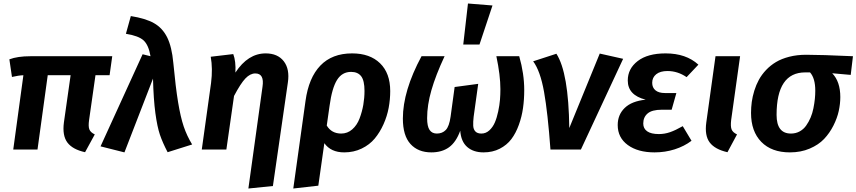

<svg xmlns="http://www.w3.org/2000/svg" viewBox="-20 -849 4862 1090"><path d="M522 -421.9 485.8 -168Q480.5 -131.3 487.3 -114.3Q494.1 -97.2 518.1 -85.9L462.9 15.1Q392.1 -0.5 362.5 -40Q333 -79.6 342.8 -153.8L380.9 -421.9H251L192.9 0H55.2L112.8 -421.9Q85 -420.9 47.9 -412.1L33.2 -512.2Q79.6 -529.8 152.8 -529.8H617.2L602.1 -421.9Z M722.7 -757.8Q806.2 -744.6 854.2 -717.5Q902.3 -690.4 929 -637Q955.6 -583.5 963.9 -492.2Q977.1 -353 991 -268.8Q1004.9 -184.6 1022.9 -131.1Q1041 -77.6 1070.8 -28.8L931.6 15.1Q902.8 -40 887.7 -84.7Q872.6 -129.4 862.1 -206.8Q851.6 -284.2 848.6 -402.8L686.5 16.1L550.8 -18.1L789.6 -541L834.5 -529.8Q823.7 -592.8 795.7 -619.1Q767.6 -645.5 694.8 -657.2Z M1390.1 221.2 1470.2 -356Q1481.9 -432.1 1429.2 -432.1Q1400.4 -432.1 1373.3 -403.8Q1346.2 -375.5 1308.6 -304.2L1265.1 0H1125.5L1178.2 -377.9Q1188.5 -460 1176.3 -526.9L1304.2 -542Q1319.8 -501.5 1316.4 -437Q1387.7 -545.9 1488.3 -545.9Q1556.6 -545.9 1591.1 -501.2Q1625.5 -456.5 1614.3 -380.9L1529.3 207Z M1979 -545.9Q2080.1 -545.9 2137.7 -489.7Q2195.3 -433.6 2195.3 -332Q2195.3 -284.2 2186.5 -236.8Q2177.7 -189.5 2157.2 -143.6Q2136.7 -97.7 2107.4 -62.5Q2078.1 -27.3 2033.2 -5.6Q1988.3 16.1 1934.1 16.1Q1858.4 16.1 1821.3 -36.1L1787.1 205.1L1645 221.2L1714.4 -275.9Q1732.4 -407.7 1798.8 -476.8Q1865.2 -545.9 1979 -545.9ZM1917 -90.8Q1952.6 -90.8 1979.7 -114.5Q2006.8 -138.2 2021.2 -176.3Q2035.6 -214.4 2042.5 -253.9Q2049.3 -293.5 2049.3 -333Q2049.3 -391.6 2030.3 -416.3Q2011.2 -440.9 1973.1 -440.9Q1921.9 -440.9 1893.3 -395Q1864.7 -349.1 1851.1 -249L1835 -136.2Q1862.3 -90.8 1917 -90.8Z M2636.7 -829.1 2775.9 -817.9 2702.1 -596.2H2609.9ZM2428.7 16.1Q2353.5 16.1 2310.3 -31.5Q2267.1 -79.1 2267.1 -175.8Q2267.1 -333 2373 -529.8H2503.9Q2453.1 -420.9 2429 -336.4Q2404.8 -252 2404.8 -178.2Q2404.8 -131.8 2418.7 -111.3Q2432.6 -90.8 2460 -90.8Q2491.2 -90.8 2510.7 -111.1Q2530.3 -131.3 2538.1 -187L2561 -355L2694.8 -373L2668.9 -186Q2665.5 -156.7 2666.5 -135.5Q2667.5 -114.3 2679 -102.5Q2690.4 -90.8 2712.9 -90.8Q2738.3 -90.8 2758.1 -108.9Q2777.8 -127 2789.3 -153.8Q2800.8 -180.7 2808.3 -216.3Q2815.9 -252 2818.4 -282.5Q2820.8 -313 2820.8 -342.8Q2820.8 -421.4 2797.9 -529.8H2927.7Q2956.1 -430.2 2956.1 -337.9Q2956.1 -284.2 2949.2 -235.6Q2942.4 -187 2925.5 -140.1Q2908.7 -93.3 2883.1 -59.3Q2857.4 -25.4 2816.9 -4.6Q2776.4 16.1 2725.1 16.1Q2667.5 16.1 2632.3 -14.6Q2597.2 -45.4 2592.8 -106.9Q2569.3 -42 2529.1 -12.9Q2488.8 16.1 2428.7 16.1Z M3138.7 -543.9Q3208 -436.5 3211.9 -122.1L3384.8 -544.9L3517.6 -515.1L3277.8 0H3105Q3089.8 -208.5 3068.6 -327.4Q3047.4 -446.3 3006.8 -501Z M3695.8 16.1Q3601.6 16.1 3544.2 -25.6Q3486.8 -67.4 3486.8 -139.2Q3486.8 -197.8 3526.6 -236.3Q3566.4 -274.9 3645.5 -283.2Q3543.9 -308.6 3543.9 -392.1Q3543.9 -459 3600.3 -502.4Q3656.7 -545.9 3758.8 -545.9Q3875 -545.9 3944.8 -481.9L3877.9 -411.1Q3827.1 -445.8 3769.5 -445.8Q3728 -445.8 3705.3 -427.5Q3682.6 -409.2 3682.6 -378.9Q3682.6 -351.6 3701.2 -336.2Q3719.7 -320.8 3754.9 -320.8H3819.8L3793 -226.1H3736.8Q3681.2 -226.1 3656.5 -204.8Q3631.8 -183.6 3631.8 -147.9Q3631.8 -119.1 3654.1 -103.5Q3676.3 -87.9 3720.7 -87.9Q3752.9 -87.9 3783.9 -98.6Q3814.9 -109.4 3856 -132.8L3905.8 -49.8Q3864.7 -18.6 3810.3 -1.2Q3755.9 16.1 3695.8 16.1Z M4181.6 -529.8 4130.9 -168Q4126.5 -131.3 4133.3 -114.3Q4140.1 -97.2 4164.1 -85.9L4109.9 15.1Q4038.6 -1 4009 -40.3Q3979.5 -79.6 3989.7 -153.8L4042 -529.8Z M4464.4 16.1Q4360.4 16.1 4302 -43.5Q4243.7 -103 4243.7 -208Q4243.7 -239.3 4247.8 -270Q4252 -300.8 4262.2 -334Q4272.5 -367.2 4288.3 -396.2Q4304.2 -425.3 4329.1 -451.7Q4354 -478 4385.5 -496.8Q4417 -515.6 4460.9 -526.9Q4504.9 -538.1 4556.6 -538.1Q4641.6 -538.1 4822.3 -529.8L4809.6 -423.8L4704.6 -433.1Q4750.5 -385.7 4750.5 -297.9Q4750.5 -259.8 4741.7 -219.2Q4732.9 -178.7 4711.4 -136Q4689.9 -93.3 4658.4 -60.1Q4627 -26.9 4576.7 -5.4Q4526.4 16.1 4464.4 16.1ZM4470.2 -90.8Q4497.6 -90.8 4519.8 -103Q4542 -115.2 4556.6 -136Q4571.3 -156.7 4581.8 -181.4Q4592.3 -206.1 4597.9 -234.6Q4603.5 -263.2 4606 -287.4Q4608.4 -311.5 4608.4 -334Q4608.4 -404.8 4578.6 -438H4551.3Q4388.7 -438 4388.7 -196.8Q4388.7 -90.8 4470.2 -90.8Z"/></svg>

Font: FiraGO SemiBold
Style: Italic
Weight: 600
Italic angle: -8°
Designer: bBox Type GmbH
Foundry: bBox Type GmbH
Version: Version 1.001;PS 001.001;hotconv 1.0.88;makeotf.lib2.5.64775